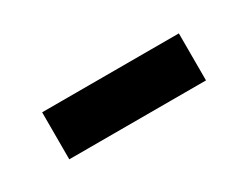

<svg xmlns="http://www.w3.org/2000/svg" viewBox="-27 -435 345 266"><g transform="rotate(-30 146.0 -302.5)"><path d="M253.9 -264.6Q199.2 -264.6 35.2 -264.6Q35.2 -269.5 35.2 -284.2Q35.2 -288.1 35.2 -293Q35.2 -308.6 35.2 -339.8Q89.8 -339.8 253.9 -339.8Q253.9 -321.3 253.9 -264.6Z"/></g></svg>

Font: Noto Sans Hebrew DECATHLON 
Style: Regular
Weight: 400
Designer: Monotype Design team
Version: Version 1.03 uh